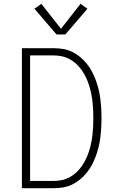

<svg xmlns="http://www.w3.org/2000/svg" viewBox="-20 -988 640 1008"><path d="M95 0V-735H261Q286 -735 311 -731Q336 -727 358.5 -716Q381 -705 400.5 -689Q420 -673 436 -653Q452 -633 463.5 -611Q475 -589 483.5 -565.5Q492 -542 498 -517.5Q504 -493 507 -468Q510 -443 511.5 -418Q513 -393 513 -368Q513 -342 511.5 -317Q510 -292 507 -267Q504 -242 498 -217.5Q492 -193 483.5 -169.5Q475 -146 463.5 -124Q452 -102 436 -82Q420 -62 400.5 -46Q381 -30 358.5 -19Q336 -8 311 -4Q286 0 261 0ZM261 -38Q283 -38 304.5 -42.5Q326 -47 345.5 -57.5Q365 -68 381 -83Q397 -98 409.5 -116Q422 -134 431.5 -154Q441 -174 447.5 -194.5Q454 -215 458.5 -236.5Q463 -258 465.5 -280Q468 -302 469 -324Q470 -346 470 -368Q470 -389 469 -411Q468 -433 465.5 -455Q463 -477 458.5 -498.5Q454 -520 447.5 -540.5Q441 -561 431.5 -581Q422 -601 409.5 -619Q397 -637 381 -652Q365 -667 345.5 -677.5Q326 -688 304.5 -692.5Q283 -697 261 -697H138V-38ZM277 -807 161 -942 197 -968 300 -837 403 -968 439 -942 323 -807Z"/></svg>

Font: Zed Sans Extralight Extended
Style: Regular
Weight: 200
Width: 7
Designer: Belleve Invis
Foundry: Belleve Invis
Version: Version 1.0.0; ttfautohint (v1.8.4)